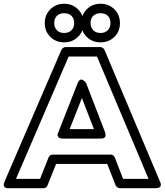

<svg xmlns="http://www.w3.org/2000/svg" viewBox="-84 -975 874 1020"><path d="M-60.1 -9.8 242.2 -710Q245.1 -716.3 251.7 -720.7Q258.3 -725.1 265.1 -725.1H448.2Q455.6 -725.1 462.2 -720.5Q468.8 -715.8 471.2 -710L766.1 -9.8Q767.1 -8.3 768.1 -6.1Q769 -3.9 770 2.2Q771 8.3 769.5 12.9Q768.1 17.6 761.5 21.2Q754.9 24.9 743.2 24.9H553.2Q545.9 24.9 539.3 20.3Q532.7 15.6 529.8 8.8L485.8 -104H213.9L168.9 8.8Q162.6 24.9 146 24.9H-37.1Q-38.1 24.9 -39.3 24.9Q-40.5 24.9 -44.4 24.7Q-48.3 24.4 -51.5 23.4Q-54.7 22.5 -58.1 20Q-61.5 17.6 -63 14.2Q-64.5 10.7 -64 4.4Q-63.5 -2 -60.1 -9.8ZM1 -24.9H128.9L173.8 -138.2Q180.7 -153.8 196.8 -153.8H502.9Q519.5 -153.8 525.9 -138.2L569.8 -24.9H705.1L431.2 -674.8H280.8ZM183.3 -779.1Q153.8 -808.1 153.8 -852.1Q153.8 -896 183.3 -925.5Q212.9 -955.1 256.8 -955.1Q300.8 -955.1 330.3 -925.5Q359.9 -896 359.9 -852.1Q359.9 -808.1 330.3 -779.1Q300.8 -750 256.8 -750Q212.9 -750 183.3 -779.1ZM204.1 -852.1Q204.1 -828.6 218.5 -814.2Q232.9 -799.8 256.8 -799.8Q280.8 -799.8 295.4 -814.2Q310.1 -828.6 310.1 -852.1Q310.1 -877 295.7 -890.9Q281.2 -904.8 256.8 -904.8Q232.4 -904.8 218.3 -890.9Q204.1 -877 204.1 -852.1ZM226.1 -272.9 328.1 -532.2Q333 -544.9 339.6 -549.6Q346.2 -554.2 352.1 -551.8Q357.9 -549.3 363 -545.2Q368.2 -541 371.1 -536.6L374 -532.2L474.1 -272.9Q479.5 -255.4 474.4 -247.8Q469.2 -240.2 460 -239.3L451.2 -238.8H249Q231.4 -238.8 225.6 -247.3Q219.7 -255.9 222.7 -264.6ZM286.1 -289.1H415L351.1 -454.1ZM376.7 -779.1Q347.2 -808.1 347.2 -852.1Q347.2 -896 376.7 -925.5Q406.2 -955.1 450.2 -955.1Q494.1 -955.1 523.7 -925.5Q553.2 -896 553.2 -852.1Q553.2 -808.1 523.7 -779.1Q494.1 -750 450.2 -750Q406.2 -750 376.7 -779.1ZM397 -852.1Q397 -828.6 411.6 -814.2Q426.3 -799.8 450.2 -799.8Q474.1 -799.8 488.5 -814.2Q502.9 -828.6 502.9 -852.1Q502.9 -877 488.8 -890.9Q474.6 -904.8 450.2 -904.8Q425.8 -904.8 411.4 -890.9Q397 -877 397 -852.1Z"/></svg>

Font: Trueno Bold Outline
Style: Regular
Weight: 700
Width: 6
Designer: Julieta Ulanovsky
Foundry: Julieta Ulanovsky
Version: Version 3.001b | FøM Fix